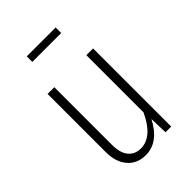

<svg xmlns="http://www.w3.org/2000/svg" viewBox="-216 -807 907 907"><g transform="rotate(-45 237.5 -353.0)"><path d="M387 0H349L346 -91Q293 11 207 11Q150 11 116.5 -28Q83 -67 83 -133V-522H128V-137Q128 -83 150.5 -55.5Q173 -28 213 -28Q290 -28 342 -140V-522H387ZM332 -680H139V-717H332Z"/></g></svg>

Font: Fira Sans Extra Condensed ExtraLight
Style: Regular
Weight: 275
Width: 1
Designer: Carrois Corporate & Edenspiekermann AG
Foundry: Carrois Corporate GbR & Edenspiekermann AG
Version: Version 4.203